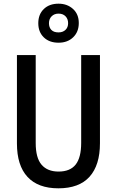

<svg xmlns="http://www.w3.org/2000/svg" viewBox="-20 -1013 635 1043"><path d="M523 -235Q523 -116 466.5 -53Q410 10 297 10Q187 10 129.5 -52Q72 -114 72 -234V-714H174V-236Q174 -155 206 -118Q238 -81 298 -81Q361 -81 391 -119Q421 -157 421 -237V-714H523ZM298 -781Q248 -781 218 -810Q188 -839 188 -887Q188 -935 218 -964Q248 -993 298 -993Q345 -993 376.5 -964.5Q408 -936 408 -888Q408 -840 377.5 -810.5Q347 -781 298 -781ZM298 -837Q321 -837 335.5 -850.5Q350 -864 350 -887Q350 -910 336 -924.5Q322 -939 298 -939Q275 -939 260.5 -924.5Q246 -910 246 -887Q246 -864 259 -850.5Q272 -837 298 -837Z"/></svg>

Font: Noto Sans Ethiopic Condensed Medium
Style: Regular
Weight: 500
Width: 3
Designer: Monotype Design Team
Foundry: Monotype Imaging Inc.
Version: Version 2.102; ttfautohint (v1.8.4.7-5d5b)